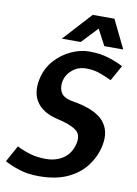

<svg xmlns="http://www.w3.org/2000/svg" viewBox="-108 -929 714 1001"><g transform="rotate(10 248.5 -428.5)"><path d="M468 -204Q456 -146 419.5 -97Q383 -48 321 -19Q259 10 169 10Q110 10 65 -4.5Q20 -19 -13 -37L35 -124Q71 -106 107.5 -95.5Q144 -85 189 -85Q244 -85 283 -112.5Q322 -140 334 -194Q344 -242 311.5 -264Q279 -286 215 -300Q136 -318 102.5 -366.5Q69 -415 85 -490Q98 -549 135.5 -590.5Q173 -632 221.5 -654Q270 -676 315 -676Q374 -676 418.5 -662Q463 -648 497 -630L451 -548Q413 -566 383 -576Q353 -586 316 -586Q274 -586 243.5 -561Q213 -536 205 -500Q198 -464 213 -438.5Q228 -413 277 -405Q396 -385 440.5 -334.5Q485 -284 468 -204ZM163 -717 300 -867H415L488 -717H388L343 -802L263 -717Z"/></g></svg>

Font: Epunda Sans SemiBold
Style: Italic
Weight: 600
Italic angle: -12.0243°
Designer: Simon Atzbach
Foundry: typofactur
Version: Version 2.204; ttfautohint (v1.8.4.7-5d5b)